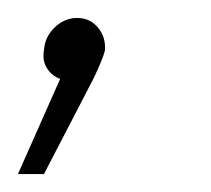

<svg xmlns="http://www.w3.org/2000/svg" viewBox="-43 -84 235 214"><path d="M74 -28Q72 -19 61 4L6 110H-23L24 4Q14 0 9 -8.5Q4 -17 6 -28Q7 -43 18 -53.5Q29 -64 43 -64Q57 -64 66 -53.5Q75 -43 74 -28Z"/></svg>

Font: Gontserrat ExtraLight
Style: Italic
Weight: 275
Italic angle: -11.3°
Designer: Julieta Ulanovsky
Foundry: Julieta Ulanovsky
Version: Version 6.001